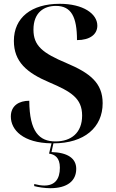

<svg xmlns="http://www.w3.org/2000/svg" viewBox="-20 -744 610 1010"><path d="M244 246C335 246 381 207 381 144C381 88 334 58 251 56L261 10C424 10 520 -74 520 -201C520 -308 453 -360 330 -412C204 -465 156 -503 156 -588C156 -679 212 -713 274 -713C355 -713 385 -655 385 -533C454 -533 492 -564 492 -609C492 -672 417 -724 294 -724C145 -724 53 -651 53 -529C53 -419 121 -361 239 -311C354 -262 412 -227 412 -136C412 -45 354 0 272 0C187 0 135 -50 134 -214C81 -214 37 -189 37 -131C37 -60 102 8 251 10L238 64C267 68 295 84 295 138C295 199 268 232 213 232C197 232 179 229 160 224V235C182 241 217 246 244 246Z"/></svg>

Font: Noto Serif Display SemiBold
Style: Regular
Weight: 600
Designer: Monotype Design Team
Foundry: Monotype Imaging Inc.
Version: Version 2.009